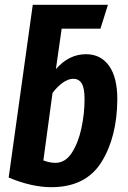

<svg xmlns="http://www.w3.org/2000/svg" viewBox="-20 -761 531 797"><path d="M467 -349Q466 -192 401 -88Q336 16 193 16Q112 16 16 -24L116 -741H428L397 -642H236L212 -474Q266 -536 337 -536Q398 -536 432.5 -488Q467 -440 467 -349ZM331 -349Q331 -396 319 -415Q307 -434 284 -434Q264 -434 241 -418Q218 -402 198 -375L160 -95Q187 -85 210 -85Q251 -85 278 -126.5Q305 -168 318 -229Q331 -290 331 -349Z"/></svg>

Font: Fira Sans Extra Condensed SemiBold
Style: Italic
Weight: 600
Width: 3
Italic angle: -8°
Designer: Carrois Corporate & Edenspiekermann AG
Foundry: Carrois Corporate GbR & Edenspiekermann AG
Version: Version 4.203